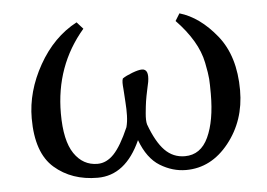

<svg xmlns="http://www.w3.org/2000/svg" viewBox="-40 -493 770 554"><g transform="rotate(-5 345.0 -216.0)"><path d="M653 -206Q653 -118 602 -54Q551 10 478 10Q439 10 403 -12Q367 -34 347 -88Q303 10 222 10Q147 10 97 -33.5Q47 -77 47 -177Q47 -255 89.5 -330.5Q132 -406 200 -442L218 -422Q132 -322 132 -184Q132 -105 157.5 -67.5Q183 -30 225 -30Q251 -30 272.5 -52.5Q294 -75 317 -128Q321 -143 321.5 -161.5Q322 -180 320.5 -200Q319 -220 319 -224Q319 -229 318 -239Q317 -249 317 -256.5Q317 -264 319 -269Q329 -276 347.5 -283Q366 -290 376 -290Q397 -290 391 -253Q390 -248 386 -229.5Q382 -211 380 -198Q378 -185 376 -163.5Q374 -142 377 -131Q396 -79 420 -54.5Q444 -30 478 -30Q524 -30 546 -77.5Q568 -125 568 -203Q568 -231 567 -246Q566 -261 559.5 -293.5Q553 -326 534 -358Q515 -390 485 -421L498 -442Q556 -425 604.5 -365Q653 -305 653 -206Z"/></g></svg>

Font: Libertinus Sans
Style: Regular
Weight: 400
Designer: Philipp H. Poll
Foundry: Khaled Hosny
Version: Version 6.1